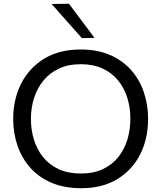

<svg xmlns="http://www.w3.org/2000/svg" viewBox="-20 -989 857 1020"><path d="M411.9 10.9Q321.3 10.9 253.3 -18.2Q185.3 -47.4 140.2 -98.7Q95.1 -150.1 72.6 -216.5Q50.1 -282.9 50.1 -357.2Q50.1 -460.8 92.2 -544.5Q134.3 -628.1 214.4 -677.1Q294.5 -726.1 408.8 -726.1Q496 -726.1 562.7 -697.6Q629.3 -669.2 674.9 -618.5Q720.4 -567.8 743.5 -501Q766.7 -434.2 766.7 -357.5Q766.7 -251.9 724.5 -168.6Q682.3 -85.4 602.8 -37.2Q523.4 10.9 411.9 10.9ZM409.6 -67.2Q478 -67.2 527.5 -90.9Q577 -114.6 609.2 -155.6Q641.5 -196.7 657.1 -248.7Q672.6 -300.8 672.6 -357.5Q672.6 -418.4 655.8 -471.1Q638.9 -523.8 605.8 -563.6Q572.7 -603.3 523.6 -625.6Q474.5 -647.9 409.6 -647.9Q342.6 -647.9 292.9 -624.5Q243.1 -601.1 210.1 -560.3Q177.1 -519.5 160.6 -467.3Q144.2 -415.2 144.2 -357.5Q144.2 -299.7 160.1 -247.5Q176.1 -195.3 208.7 -154.6Q241.3 -113.9 291.3 -90.5Q341.3 -67.2 409.6 -67.2ZM415 -786.5Q388.8 -816.3 362.2 -846Q335.6 -875.8 308.8 -906.2Q282 -936.6 254.3 -967.8L346.3 -969.2Q380.2 -924 414.1 -878.6Q448.1 -833.2 482.2 -787.8Z"/></svg>

Font: Commissioner Thin
Style: Regular
Weight: 100
Designer: Kostas Bartsokas
Foundry: Kostas Bartsokas
Version: Version 1.001;gftools[0.9.23]